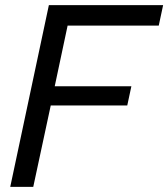

<svg xmlns="http://www.w3.org/2000/svg" viewBox="-20 -730 657 750"><path d="M170.9 -710H617.2L600.1 -629.9H244.1L193.8 -393.1H493.2L477.1 -317.9H178.2L109.9 0H20Z"/></svg>

Font: Rawline Medium
Style: Italic
Weight: 500
Italic angle: -12°
Designer: Matt McInerney, Pablo Impallari, Rodrigo Fuenzalida
Foundry: Matt McInerney, Pablo Impallari, Rodrigo Fuenzalida
Version: Version 4.020;PS 004.020;hotconv 1.0.88;makeotf.lib2.5.64775